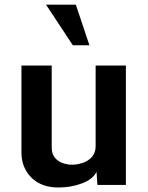

<svg xmlns="http://www.w3.org/2000/svg" viewBox="-20 -812 651 843"><path d="M236.8 11.2Q161.6 11.2 117.9 -32.2Q74.2 -75.7 74.2 -142.1V-524.4H207V-163.6Q207 -136.2 220.7 -119.9Q234.4 -103.5 254.9 -96.2Q275.4 -88.9 295.9 -88.9Q320.3 -88.9 344.2 -97.2Q368.2 -105.5 384 -123.5Q399.9 -141.6 399.9 -170.9V-524.4H532.7V0H407.7L403.8 -57.6Q388.2 -24.9 339.8 -6.8Q291.5 11.2 236.8 11.2ZM313 -791.5 372.6 -613.3H299.8L182.1 -791.5Z"/></svg>

Font: Monda
Style: Bold
Weight: 700
Designer: Vernon Adams
Foundry: Vernon Adams
Version: Version 2.100; ttfautohint (v1.8.3)